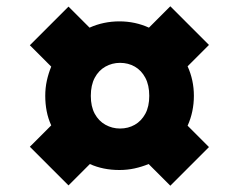

<svg xmlns="http://www.w3.org/2000/svg" viewBox="-20 -605 757 611"><path d="M269 -300Q269 -266 281.5 -243Q294 -220 315.5 -208Q337 -196 362 -196Q388 -196 409 -208Q430 -220 442.5 -243Q455 -266 455 -300Q455 -334 442.5 -357.5Q430 -381 409 -393Q388 -405 362 -405Q337 -405 315.5 -393Q294 -381 281.5 -357.5Q269 -334 269 -300ZM75 -138 143 -206Q133 -228 128.5 -251.5Q124 -275 124 -300Q124 -325 129 -348Q134 -371 143 -393L75 -461L198 -584L265 -517Q287 -527 311 -532Q335 -537 360 -537Q385 -537 408.5 -532Q432 -527 454 -517L522 -585L645 -462L577 -394Q587 -372 592 -348.5Q597 -325 597 -300Q597 -275 592 -251Q587 -227 577 -205L645 -137L522 -14L453 -83Q431 -74 408 -69Q385 -64 360 -64Q308 -64 266 -83L198 -15Z"/></svg>

Font: Playfair Display Black
Style: Italic
Weight: 900
Italic angle: -14°
Designer: Claus Eggers Sørensen
Foundry: Claus Eggers Sørensen
Version: Version 1.203